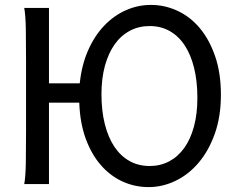

<svg xmlns="http://www.w3.org/2000/svg" viewBox="-20 -745 973 777"><path d="M778.8 -349.1Q778.8 -416.5 765.4 -470.5Q752 -524.4 727.1 -562Q702.1 -599.6 666.3 -619.6Q630.4 -639.6 585.9 -639.6Q541.5 -639.6 505.4 -620.4Q469.2 -601.1 443.8 -565.2Q418.5 -529.3 404.5 -478.3Q390.6 -427.2 390.6 -363.8Q390.6 -296.9 404.1 -243.2Q417.5 -189.5 442.6 -151.6Q467.8 -113.8 503.9 -93.5Q540 -73.2 585.9 -73.2Q628.9 -73.2 664.6 -92Q700.2 -110.8 725.6 -146.2Q751 -181.6 764.9 -232.9Q778.8 -284.2 778.8 -349.1ZM178.2 -407.7H302.7Q310.5 -482.4 336.7 -541.5Q362.8 -600.6 401.9 -641.4Q440.9 -682.1 489.5 -703.6Q538.1 -725.1 590.8 -725.1Q647 -725.1 698.5 -701.2Q750 -677.2 788.8 -630.9Q827.6 -584.5 850.8 -516.8Q874 -449.2 874 -361.3Q874 -273.4 849.4 -204.1Q824.7 -134.8 783.9 -86.7Q743.2 -38.6 690.4 -13.2Q637.7 12.2 581.1 12.2Q525.9 12.2 476.3 -10.3Q426.8 -32.7 388.7 -76.2Q350.6 -119.6 327.1 -183.3Q303.7 -247.1 300.8 -329.6H178.2V0H78.1Q83.5 -29.3 84.5 -84.7Q85.4 -140.1 85.4 -212.4V-500.5Q85.4 -572.8 84.5 -628.2Q83.5 -683.6 78.1 -712.9H178.2Z"/></svg>

Font: Andika CyrE
Style: Regular
Weight: 400
Designer: Victor Gaultney, Annie Olsen, Julie Remington, Don Collingsworth, Eric Hays, Becca Hirsbrunner
Foundry: SIL International
Version: Version 5.000